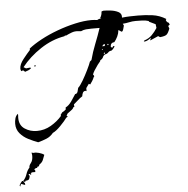

<svg xmlns="http://www.w3.org/2000/svg" viewBox="-68 -510 793 810"><g transform="rotate(-5 328.0 -105.5)"><path d="M77 69Q58 62 37 51.5Q16 41 1.5 24Q-13 7 -13 -17Q-13 -28 -10 -39.5Q-7 -51 2 -58Q3 -54 2.5 -50Q2 -46 2 -41Q2 -9 25 6Q48 21 76 21Q108 21 135.5 5Q163 -11 182 -33V-40H183L189 -48Q199 -53 205 -59V-67Q219 -74 230.5 -90.5Q242 -107 250 -120Q258 -120 261 -129.5Q264 -139 265 -145Q274 -153 286 -173.5Q298 -194 309 -216.5Q320 -239 324 -251L331 -257Q340 -291 353 -323.5Q366 -356 377 -389H342Q331 -389 319.5 -388Q308 -387 298 -382L286 -383Q272 -385 258.5 -380Q245 -375 233 -369L229 -370L226 -367Q173 -358 124.5 -326Q76 -294 43 -252L53 -246L71 -248L74 -245Q69 -240 62 -237Q55 -234 48 -232L40 -239L32 -236Q29 -242 29 -247Q29 -265 46.5 -287Q64 -309 76 -322V-328Q97 -345 129.5 -362.5Q162 -380 200 -394Q238 -408 276 -416.5Q314 -425 345 -425Q352 -425 358 -424.5Q364 -424 370 -423Q374 -426 379 -427Q384 -428 388 -429L383 -430Q391 -443 391 -457Q393 -458 395.5 -459Q398 -460 400 -460Q411 -460 429.5 -458Q448 -456 462.5 -448.5Q477 -441 475 -424Q492 -426 509 -426.5Q526 -427 543 -427Q573 -427 603.5 -423Q634 -419 661 -402L658 -398Q661 -388 670 -385L673 -377L666 -372L670 -361Q663 -342 656 -336Q649 -330 628 -328L620 -333L586 -318L585 -319L589 -328V-329Q583 -324 576 -320Q569 -316 561 -315L558 -317L561 -320Q580 -326 593 -339Q606 -352 616 -368L614 -384L587 -397L586 -400Q573 -404 559 -404.5Q545 -405 531 -405Q517 -405 503.5 -402Q490 -399 476 -398L480 -390Q479 -386 476 -375.5Q473 -365 468 -365L456 -373L455 -372Q454 -359 448 -346.5Q442 -334 434 -324Q417 -323 417 -305L423 -301L427 -307L431 -308L433 -305Q426 -294 418 -289Q410 -289 404.5 -283Q399 -277 391 -276Q383 -272 380.5 -265Q378 -258 367 -252L368 -250Q364 -246 355.5 -234.5Q347 -223 340 -211.5Q333 -200 332 -194H334L337 -188L334 -184Q331 -176 326.5 -169Q322 -162 317 -155L311 -158L299 -141V-128L294 -130Q286 -129 283 -122.5Q280 -116 279 -108Q269 -102 260 -93.5Q251 -85 241 -77L242 -66H238Q236 -59 226.5 -52.5Q217 -46 211 -41L206 -32L211 -28L204 -24Q195 -11 175.5 9Q156 29 142 35Q130 50 113 57Q96 64 77 69ZM381 -311H392L393 -316L392 -320Q387 -319 381 -311ZM406 -313 409 -317 407 -319H405L403 -316ZM383 -295 382 -300 378 -297ZM386 -277 389 -278 390 -283 387 -284 385 -278ZM88 -251 91 -257 94 -256V-251ZM-15 249 -17 243Q-12 233 -5 226H0Q11 214 16 198.5Q21 183 31 172Q30 164 38.5 153.5Q47 143 47 124Q47 121 46.5 117.5Q46 114 45 110L54 112Q62 110 76.5 114Q91 118 98 124Q94 136 89.5 146Q85 156 74 163L71 170L64 172L63 177L59 176L52 180L51 184L54 185V193H41L34 196L37 200L33 203L30 199H26L25 202L29 207Q28 211 27 215.5Q26 220 23 223L15 226L11 225L9 229L5 231L2 226L1 230L6 236L7 243Q3 243 -1 241Q-5 239 -10 238Q-12 240 -13 243.5Q-14 247 -15 249Z"/></g></svg>

Font: Kolker Brush
Style: Regular
Weight: 400
Designer: Robert E. Leuschke
Foundry: Robert E. Leuschke
Version: Version 1.010; ttfautohint (v1.8.3)